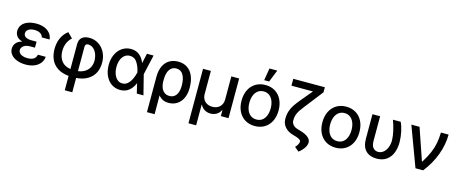

<svg xmlns="http://www.w3.org/2000/svg" viewBox="-49 -1518 5919 2478"><g transform="rotate(15 2910.5 -278.5)"><path d="M148.9 -266.1Q95.7 -280.8 72.3 -312.3Q48.8 -343.8 48.8 -381.8Q48.8 -430.2 76.2 -465.3Q103.5 -500.5 152.3 -518.8Q201.2 -537.1 264.6 -537.1Q325.7 -537.1 372.8 -518.6Q419.9 -500 448.2 -465.3Q476.6 -430.7 481.4 -382.8H377Q370.1 -415 339.8 -433.6Q309.6 -452.1 261.7 -452.1Q228.5 -452.1 203.6 -442.6Q178.7 -433.1 165.5 -416.5Q152.3 -399.9 152.3 -378.9Q152.3 -347.7 179.7 -330.1Q207 -312.5 258.8 -312.5H326.2V-232.4H258.8Q226.1 -232.4 200 -222.2Q173.8 -211.9 159.2 -193.4Q144.5 -174.8 144.5 -151.4Q144.5 -129.9 159.4 -112.8Q174.3 -95.7 201.9 -85.9Q229.5 -76.2 265.6 -76.2Q319.8 -76.2 348.9 -95.2Q377.9 -114.3 386.7 -154.3H491.2Q486.8 -104 456.8 -66.9Q426.8 -29.8 377.2 -10Q327.6 9.8 265.6 9.8Q201.2 9.8 149.9 -9.3Q98.6 -28.3 69.3 -63.2Q40 -98.1 40 -143.6Q40 -184.6 65.7 -217.8Q91.3 -251 148.9 -266.1Z M973.6 -537.1Q1041 -537.1 1095.9 -502.4Q1150.9 -467.8 1182.4 -406.7Q1213.9 -345.7 1213.9 -269.5Q1214.4 -197.8 1186.8 -138.2Q1159.2 -78.6 1097.9 -39.3Q1036.6 0 940.4 7.8V199.2H839.8V7.3Q746.1 -2 686.8 -42.5Q627.4 -83 600.8 -144.5Q574.2 -206.1 574.2 -282.2Q574.2 -365.2 604.7 -431.2Q635.3 -497.1 690.4 -537.1L756.8 -470.7Q717.8 -435.1 698 -388.9Q678.2 -342.8 677.7 -282.2Q677.7 -205.6 717 -151.6Q756.3 -97.7 839.8 -84V-416Q839.8 -476.6 874.5 -506.8Q909.2 -537.1 973.6 -537.1ZM1112.3 -269.5Q1110.8 -319.8 1094 -361.1Q1077.1 -402.3 1047.1 -426.3Q1017.1 -450.2 976.6 -450.2Q959.5 -450.2 950 -439Q940.4 -427.7 940.4 -411.1V-83Q998.5 -91.3 1037.1 -118.2Q1075.7 -145 1094 -184.1Q1112.3 -223.1 1112.3 -269.5Z M1302.7 -265.6Q1302.7 -344.2 1332.3 -406.2Q1361.8 -468.3 1413.6 -502.7Q1465.3 -537.1 1530.3 -537.1Q1597.2 -537.1 1642.3 -500.7Q1687.5 -464.4 1712.9 -399.4H1714.4L1742.2 -530.3H1831.1L1771 -265.1L1837.9 0H1749L1718.3 -128.9H1716.8Q1689.9 -64.5 1643.3 -26.9Q1596.7 10.7 1528.3 10.7Q1461.9 10.7 1410.6 -24.2Q1359.4 -59.1 1331.1 -122.1Q1302.7 -185.1 1302.7 -265.6ZM1533.2 -78.1Q1576.2 -78.1 1607.4 -108.2Q1638.7 -138.2 1657.2 -179.9Q1675.8 -221.7 1685.5 -263.7L1686 -265.1L1685.5 -266.6Q1671.4 -337.9 1636.7 -393.1Q1602.1 -448.2 1538.1 -448.2Q1499 -448.2 1469 -425Q1439 -401.9 1422.6 -360.1Q1406.2 -318.4 1406.2 -264.6Q1406.2 -211.9 1422.1 -169.2Q1438 -126.5 1466.8 -102.3Q1495.6 -78.1 1533.2 -78.1Z M2161.1 -537.1Q2234.9 -537.1 2286.1 -501Q2337.4 -464.8 2363 -400.6Q2388.7 -336.4 2388.7 -252V-242.2Q2388.7 -168 2362.5 -110.8Q2336.4 -53.7 2288.1 -22Q2239.7 9.8 2174.8 9.8Q2129.9 9.8 2096.7 -6.3Q2063.5 -22.5 2039.1 -53.7L2040 197.3H1937.5V-274.4Q1937.5 -359.9 1965.8 -418.9Q1994.1 -478 2044.4 -507.6Q2094.7 -537.1 2161.1 -537.1ZM2038.1 -230Q2039.6 -193.4 2052 -159.2Q2064.5 -125 2091.8 -102.1Q2119.1 -79.1 2162.1 -79.1Q2203.6 -79.1 2230.7 -101.3Q2257.8 -123.5 2270.5 -160.2Q2283.2 -196.8 2283.2 -242.2V-252Q2283.2 -338.9 2252.4 -392.1Q2221.7 -445.3 2159.2 -445.3Q2117.7 -445.3 2090.3 -420.7Q2063 -396 2050.3 -356.4Q2037.6 -316.9 2038.1 -271.5Z M2492.2 -530.3H2596.7V-220.7Q2596.7 -181.6 2613.5 -151.4Q2630.4 -121.1 2661.4 -104.5Q2692.4 -87.9 2733.4 -87.9Q2773.9 -87.9 2804.9 -104.5Q2835.9 -121.1 2853 -151.4Q2870.1 -181.6 2870.1 -220.7V-530.3H2974.6V0H2872.1V-78.1H2867.2Q2848.6 -39.1 2813 -18.1Q2777.3 2.9 2733.4 2.9Q2689 2.9 2653.6 -17.8Q2618.2 -38.6 2598.6 -78.1H2594.7V197.3H2492.2Z M3078.1 -262.7Q3078.1 -344.7 3108.9 -406.7Q3139.6 -468.8 3195.8 -502.9Q3252 -537.1 3326.2 -537.1Q3399.9 -537.1 3456.1 -502.9Q3512.2 -468.8 3542.7 -406.5Q3573.2 -344.2 3573.2 -262.7Q3573.2 -181.2 3542.7 -119.4Q3512.2 -57.6 3456.1 -23.4Q3399.9 10.7 3326.2 10.7Q3252 10.7 3195.8 -23.4Q3139.6 -57.6 3108.9 -119.4Q3078.1 -181.2 3078.1 -262.7ZM3467.8 -262.7Q3467.8 -314.9 3451.9 -357.7Q3436 -400.4 3404.1 -425.8Q3372.1 -451.2 3326.2 -451.2Q3279.3 -451.2 3246.8 -425.8Q3214.4 -400.4 3198.5 -357.7Q3182.6 -314.9 3182.6 -262.7Q3182.6 -210.4 3198.5 -168.2Q3214.4 -126 3246.8 -101.1Q3279.3 -76.2 3326.2 -76.2Q3372.6 -76.2 3404.3 -101.1Q3436 -126 3451.9 -168.2Q3467.8 -210.4 3467.8 -262.7ZM3319.3 -755.9H3423.8L3358.4 -592.8H3292Z M4072.3 -639.6 3905.3 -424.8Q3890.6 -405.8 3885.7 -400.4Q3848.1 -352.1 3829.6 -323.7Q3811 -295.4 3800 -263.2Q3789.1 -231 3789.1 -190.4Q3789.1 -156.7 3810.1 -131.6Q3831.1 -106.4 3868.2 -95.7L3922.9 -79.1Q3985.4 -60.5 4020 -30.5Q4054.7 -0.5 4054.7 35.2Q4054.7 70.8 4029.1 109.9Q4003.4 148.9 3958 183.6L3900.4 135.7Q3921.4 113.8 3932.9 91.8Q3944.3 69.8 3944.3 53.7Q3944.3 39.6 3927 27.3Q3909.7 15.1 3878.9 5.9L3838.9 -5.9Q3765.6 -25.4 3725.1 -72Q3684.6 -118.7 3684.6 -181.6Q3684.6 -238.8 3699.7 -285.2Q3714.8 -331.5 3742.4 -372.8Q3770 -414.1 3818.4 -471.7L3938 -615.2H3650.4V-707H4072.3Z M4158.2 -262.7Q4158.2 -344.7 4189 -406.7Q4219.7 -468.8 4275.9 -502.9Q4332 -537.1 4406.2 -537.1Q4480 -537.1 4536.1 -502.9Q4592.3 -468.8 4622.8 -406.5Q4653.3 -344.2 4653.3 -262.7Q4653.3 -181.2 4622.8 -119.4Q4592.3 -57.6 4536.1 -23.4Q4480 10.7 4406.2 10.7Q4332 10.7 4275.9 -23.4Q4219.7 -57.6 4189 -119.4Q4158.2 -181.2 4158.2 -262.7ZM4547.9 -262.7Q4547.9 -314.9 4532 -357.7Q4516.1 -400.4 4484.1 -425.8Q4452.1 -451.2 4406.2 -451.2Q4359.4 -451.2 4326.9 -425.8Q4294.4 -400.4 4278.6 -357.7Q4262.7 -314.9 4262.7 -262.7Q4262.7 -210.4 4278.6 -168.2Q4294.4 -126 4326.9 -101.1Q4359.4 -76.2 4406.2 -76.2Q4452.6 -76.2 4484.4 -101.1Q4516.1 -126 4532 -168.2Q4547.9 -210.4 4547.9 -262.7Z M4858.4 -530.3V-202.1Q4858.4 -138.2 4884.5 -108.6Q4910.6 -79.1 4950.2 -79.1Q4990.2 -79.1 5021.2 -104.7Q5052.2 -130.4 5069.6 -174.1Q5086.9 -217.8 5086.9 -269.5Q5085.4 -327.1 5069.3 -397.2Q5053.2 -467.3 5029.3 -530.3H5132.8Q5155.8 -485.4 5171.6 -411.9Q5187.5 -338.4 5187.5 -269.5Q5187.5 -191.4 5162.8 -128.4Q5138.2 -65.4 5085.7 -27.8Q5033.2 9.8 4954.1 9.8Q4861.8 9.8 4808.8 -43.2Q4755.9 -96.2 4755.9 -203.1V-530.3Z M5275.4 -530.3H5384.8L5530.3 -106.4H5536.1Q5588.4 -190.4 5616.7 -257.8Q5645 -325.2 5656.7 -387.9Q5668.5 -450.7 5670.9 -530.3H5773.4Q5772 -393.6 5721.9 -258.1Q5671.9 -122.6 5575.2 0H5472.7Z"/></g></svg>

Font: Pretendard GOV Medium
Style: Regular
Weight: 500
Designer: Base glyphs from Inter by Rasmus Andersson; Hangeul glyphs from Noto Sans CJK(Source Han Sans) by Jang Soo-young and Kan
Foundry: Kil Hyung-jin
Version: Version 1.309